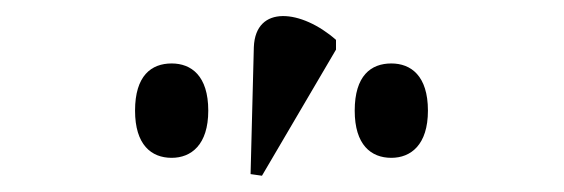

<svg xmlns="http://www.w3.org/2000/svg" viewBox="-20 -824 693 236"><path d="M302 -608 393 -763V-775C351 -812 294 -819 292 -766L288 -610ZM191 -630C215 -630 236 -646 236 -688C236 -731 215 -746 191 -746C166 -746 146 -731 146 -688C146 -646 166 -630 191 -630ZM461 -630C485 -630 506 -646 506 -688C506 -731 485 -746 461 -746C436 -746 416 -731 416 -688C416 -646 436 -630 461 -630Z"/></svg>

Font: Noto Serif Display Medium
Style: Regular
Weight: 500
Designer: Monotype Design Team
Foundry: Monotype Imaging Inc.
Version: Version 2.009